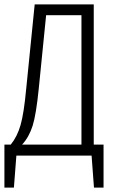

<svg xmlns="http://www.w3.org/2000/svg" viewBox="-20 -705 534 870"><path d="M404.8 -49.8H449.2V145H405.8L395 0H54.2L43 145H0V-49.8H28.8Q58.1 -85.9 73.2 -138.4Q88.4 -190.9 99.1 -306.2L137.2 -685.1H404.8ZM349.1 -49.8V-636.2H189L155.8 -305.2Q144 -186.5 127.9 -135.3Q111.8 -84 80.1 -49.8Z"/></svg>

Font: Fira Sans Compressed Light
Style: Regular
Weight: 300
Width: 1
Designer: Carrois Corporate & Edenspiekermann AG
Foundry: Carrois Corporate GbR & Edenspiekermann AG
Version: Version 4.203;PS 004.203;hotconv 1.0.88;makeotf.lib2.5.64775